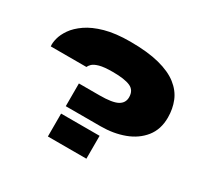

<svg xmlns="http://www.w3.org/2000/svg" viewBox="-146 -901 1155 1097"><g transform="rotate(30 432.0 -352.5)"><path d="M286 -201V-351H422Q506 -351 540 -369.5Q574 -388 574 -426Q574 -472 536.5 -488.5Q499 -505 422 -505Q364 -505 334 -496.5Q304 -488 292 -476Q280 -464 276 -454H41Q38 -475 46 -506.5Q54 -538 77.5 -572Q101 -606 145 -636.5Q189 -667 257 -686Q325 -705 422 -705Q536 -705 613.5 -685Q691 -665 737.5 -628.5Q784 -592 804 -543Q824 -494 824 -436Q824 -358 782 -305.5Q740 -253 670 -227Q600 -201 516 -201ZM284 0V-151H538V0Z"/></g></svg>

Font: Syne ExtraBold
Style: Regular
Weight: 800
Designer: Lucas Descroix
Foundry: Bonjour Monde
Version: Version 2.200; ttfautohint (v1.8.4)